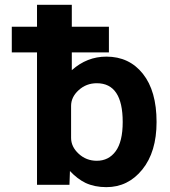

<svg xmlns="http://www.w3.org/2000/svg" viewBox="-20 -771 710 803"><path d="M493.2 -260.7Q493.2 -422.9 384.8 -422.9Q340.8 -422.9 309.1 -394Q277.3 -365.2 277.3 -328.1V-194.3Q277.3 -157.2 309.1 -127.9Q340.8 -98.6 384.8 -98.6Q434.6 -98.6 463.9 -138.7Q493.2 -178.7 493.2 -260.7ZM29.3 -551.8V-659.2H134.8V-751H280.3V-659.2H435.5V-551.8H280.3V-477.5Q343.8 -534.2 424.8 -534.2Q520.5 -534.2 577.6 -462.4Q634.8 -390.6 634.8 -260.7Q634.8 -135.7 575.2 -62Q515.6 11.7 424.8 11.7Q376 11.7 337.9 -5.9Q303.7 -22.5 272.5 -55.7L270.5 2H134.8V-551.8Z"/></svg>

Font: Gen Shin Gothic Bold
Style: Bold
Weight: 700
Designer: [Source Han Sans]
Ryoko NISHIZUKA  (kana & ideographs); Paul D. Hunt (Latin, Greek & Cyrillic); Wenlong ZHANG  (bopomofo
Version: Version 1.002.20150607